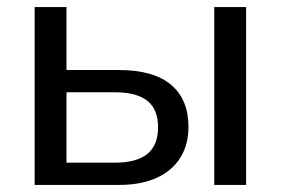

<svg xmlns="http://www.w3.org/2000/svg" viewBox="-20 -523 794 543"><path d="M78 0V-503H168V-325H316Q414 -325 463.5 -283.5Q513 -242 513 -164Q513 -114 490 -77Q467 -40 423 -20Q379 0 316 0ZM168 -63H306Q366 -63 396.5 -87.5Q427 -112 427 -163Q427 -214 396.5 -238Q366 -262 306 -262H168ZM586 0V-503H676V0Z"/></svg>

Font: Mulish Medium
Style: Regular
Weight: 500
Designer: Vernon Adams
Foundry: Vernon Adams
Version: Version 3.603; ttfautohint (v1.8.3)